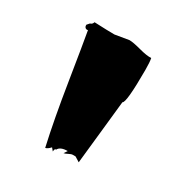

<svg xmlns="http://www.w3.org/2000/svg" viewBox="-100 -816 502 528"><g transform="rotate(30 150.5 -551.5)"><path d="M121.1 -730.5 165 -737.8Q176.8 -737.8 202.1 -731Q227.5 -724.1 241.2 -725.1Q243.7 -713.4 243.7 -688.5Q243.7 -583.5 233.4 -580.1Q229.5 -546.4 222.7 -478.5Q215.8 -410.6 211.9 -377L196.3 -386.7H187.5Q183.1 -386.7 175.3 -382.6Q167.5 -378.4 163.1 -377.9L170.4 -388.7Q147 -388.7 140.6 -376H138.7Q136.2 -376 135.3 -367.2L127.9 -376Q119.1 -366.2 112.3 -365.2Q94.2 -445.3 76.7 -555.9Q59.1 -666.5 52.2 -704.6Q47.9 -703.1 44.4 -705.8Q41 -708.5 41 -713.4V-715.3L47.9 -723.1Q54.7 -724.6 57.1 -732.4Q100.1 -730.5 121.1 -730.5Z"/></g></svg>

Font: Butcherman Caps
Style: Regular
Weight: 400
Version: Version 001.003